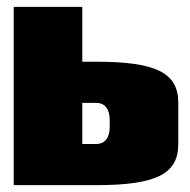

<svg xmlns="http://www.w3.org/2000/svg" viewBox="-20 -540 555 560"><path d="M220 -120V-240H260C286 -240 300 -222 300 -190V-170C300 -138 286 -120 260 -120ZM20 0H260C435 0 500 -32 500 -120V-240C500 -328 435 -360 260 -360H220V-520H20Z"/></svg>

Font: MikodacsPCS
Style: Regular
Weight: 900
Designer: gluk (gluksza@wp.pl)
Foundry: gluk (gluksza@wp.pl)
Version: Version 0.27